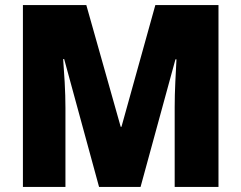

<svg xmlns="http://www.w3.org/2000/svg" viewBox="-20 -827 948 754"><path d="M369 -93 232 -595H228Q231 -558 234 -504.5Q237 -451 237 -403V-93H70V-807H319L454 -329H457L590 -807H838V-93H666V-406Q666 -452 668.5 -505Q671 -558 673 -594H669L532 -93Z"/></svg>

Font: Noto Sans Telugu UI SemiCondensed Black
Style: Regular
Weight: 900
Width: 4
Designer: Jelle Bosma - Monotype Design Team
Foundry: Monotype Imaging Inc.
Version: Version 2.005; ttfautohint (v1.8.4.7-5d5b)